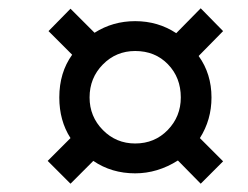

<svg xmlns="http://www.w3.org/2000/svg" viewBox="-20 -590 599 463"><path d="M95 -202 150 -257Q123 -299 123 -355Q123 -415 154 -458L97 -515L150 -569L208 -511Q252 -539 306 -539Q361 -539 405 -510L464 -570L518 -515L459 -455Q490 -412 490 -355Q490 -301 462 -257L518 -201L464 -147L409 -203Q360 -172 306 -172Q249 -172 205 -202L150 -147ZM416 -355Q416 -403 385 -435Q354 -467 306 -467Q260 -467 228 -434.5Q196 -402 196 -355Q196 -309 228 -276.5Q260 -244 306 -244Q353 -244 384.5 -276.5Q416 -309 416 -355Z"/></svg>

Font: Noto Serif NarrowExtraBold
Style: Italic
Weight: 800
Width: 4
Italic angle: -12°
Designer: Monotype Design Team
Foundry: Monotype Imaging Inc.
Version: Version 1.001